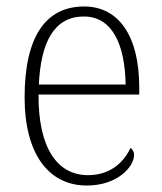

<svg xmlns="http://www.w3.org/2000/svg" viewBox="-20 -563 499 593"><path d="M248 10C344 10 394 -49 394 -84C394 -96 389 -102 383 -106C362 -61 320 -22 252 -22C158 -22 98 -104 99 -271H410V-294C410 -451 347 -543 240 -543C122 -543 56 -451 56 -262C56 -88 130 10 248 10ZM368 -302H100C106 -431 146 -512 239 -512C326 -512 366 -427 368 -302Z"/></svg>

Font: Noto Serif Ethiopic SemiCondensed ExtraLight
Style: Regular
Weight: 200
Width: 4
Designer: Monotype Design Team
Foundry: Monotype Imaging Inc.
Version: Version 2.102